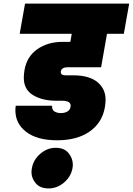

<svg xmlns="http://www.w3.org/2000/svg" viewBox="-20 -760 742 1073"><path d="M355 -384Q341 -384 331.5 -378Q322 -372 320 -362Q320 -359 320 -357Q320 -339 346 -339H390Q478 -339 524 -301.5Q570 -264 570 -203Q570 -183 566 -160Q551 -74 481 -25Q411 24 299 24Q188 24 127 -22.5Q66 -69 66 -143Q66 -156 68 -169H271Q271 -166 271 -164Q271 -145 285.5 -136.5Q300 -128 320 -128Q341 -128 356 -136.5Q371 -145 374 -162Q375 -166 375 -169Q375 -197 327 -197H295Q216 -197 164.5 -228.5Q113 -260 113 -325Q113 -345 117 -369Q130 -444 188.5 -485Q247 -526 329 -526H373L381 -571H90L120 -740H702L672 -571H578L545 -384ZM385 181Q376 228 337.5 260.5Q299 293 251 293Q204 293 180 264.5Q156 236 156 203Q156 193 158 181Q166 133 205 99.5Q244 66 291 66Q339 66 363 95.5Q387 125 387 160Q387 170 385 181Z"/></svg>

Font: Fz Poppins Black
Style: Italic
Weight: 900
Italic angle: -10°
Designer: Ninad Kale (Devanagari), Jonny Pinhorn (Latin)
Foundry: Indian Type Foundry
Version: Vit hóa bi Vntype.Com & FontZin.Com